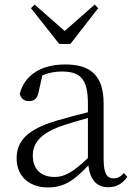

<svg xmlns="http://www.w3.org/2000/svg" viewBox="-20 -809 591 843"><path d="M455 13C490 13 519 -2 539 -33L524 -49C508 -32 496 -26 479 -26C450 -26 435 -45 435 -111V-354C435 -476 379 -526 267 -526C160 -526 88 -479 67 -398C71 -377 85 -365 107 -365C130 -365 145 -376 150 -407L166 -478C195 -490 223 -495 250 -495C330 -495 366 -466 366 -354V-316C321 -305 272 -292 228 -279C100 -241 53 -190 53 -114C53 -31 113 14 190 14C262 14 307 -18 368 -83C375 -23 402 13 455 13ZM132 -789 116 -773 240 -616H289L411 -773L396 -789L264 -673ZM366 -115C300 -52 262 -32 220 -32C162 -32 124 -64 124 -126C124 -179 156 -221 242 -253C279 -266 323 -279 366 -291Z"/></svg>

Font: Noto Serif CJK SC Light
Style: Regular
Weight: 300
Designer: Ryoko NISHIZUKA 西塚涼子 (kana & ideographs); Frank Grießhammer (Latin, Greek & Cyrillic); Wenlong ZHANG 张文龙 (bopomofo); San
Foundry: Adobe
Version: Version 2.001;hotconv 1.1.0;makeotfexe 2.6.0